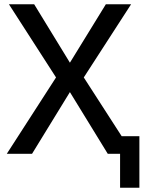

<svg xmlns="http://www.w3.org/2000/svg" viewBox="-20 -725 679 905"><path d="M546 160V0H500V-83H637V160ZM12 0 257 -380V-340L22 -705H141L319 -414H300L479 -705H598L362 -340V-380L607 0H488L299 -308H320L131 0Z"/></svg>

Font: Nunito Sans 10pt SemiCondensed SemiBold
Style: Regular
Weight: 600
Width: 4
Designer: Vernon Adams
Foundry: Vernon Adams
Version: Version 3.101;gftools[0.9.27]